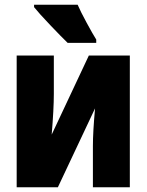

<svg xmlns="http://www.w3.org/2000/svg" viewBox="-20 -786 616 806"><path d="M206 -392Q206 -329 197 -221L353 -553H525V0H370V-173Q370 -232 379 -331L223 0H50V-553H206ZM384 -620V-606H264Q240 -629 191 -680.5Q142 -732 123 -756V-766H306Q318 -738 344 -690Q370 -642 384 -620Z"/></svg>

Font: Noto Sans UI CondBlack
Style: Regular
Weight: 900
Width: 3
Designer: Monotype Design Team
Foundry: Monotype Imaging Inc.
Version: Version 1.001